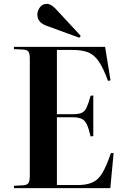

<svg xmlns="http://www.w3.org/2000/svg" viewBox="-20 -972 649 992"><path d="M52 0V-12L103 -15Q122 -17 128 -28Q134 -39 134 -68V-670Q134 -694 127.5 -704.5Q121 -715 100 -716L52 -718V-730H523L551 -557L538 -554Q514 -620 490.5 -654.5Q467 -689 435.5 -701.5Q404 -714 353 -714H274V-382H357Q386 -382 402 -389Q418 -396 427.5 -416.5Q437 -437 448 -477L462 -479V-269L448 -267Q439 -306 429.5 -327.5Q420 -349 403 -357.5Q386 -366 357 -366H274V-16H381Q428 -16 458 -29.5Q488 -43 509 -78.5Q530 -114 553 -181H567L550 0ZM390 -777 220 -839Q194 -849 183.5 -863.5Q173 -878 173 -896Q173 -916 186 -934Q199 -952 222 -952Q232 -952 242.5 -946.5Q253 -941 267 -927L397 -787Z"/></svg>

Font: Literata 72pt SemiBold
Style: Regular
Weight: 600
Designer: Latin by Veronika Burian and Jose Scaglione. Greek by Irene Vlachou. Cyrillic by Vera Evstafieva.
Foundry: TypeTogether
Version: Version 3.002